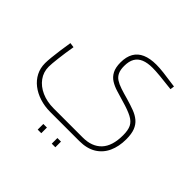

<svg xmlns="http://www.w3.org/2000/svg" viewBox="-213 -714 1323 1323"><g transform="rotate(45 448.0 -52.5)"><path d="M303 248Q248 248 200 232.5Q152 217 116 189Q80 161 60 122Q40 83 40 35Q40 14 43.5 -21.5Q47 -57 53 -100Q59 -143 66 -186L101 -181Q89 -110 82 -50.5Q75 9 75 35Q75 87 104.5 127.5Q134 168 185.5 191Q237 214 303 214H586Q675 214 723.5 162.5Q772 111 772 6Q772 -43 758 -71.5Q744 -100 708 -119Q672 -138 605 -157Q565 -169 528.5 -180Q492 -191 464 -208.5Q436 -226 420 -256.5Q404 -287 404 -336Q404 -391 425 -427.5Q446 -464 487.5 -482Q529 -500 590 -500Q622 -500 664 -495Q706 -490 782 -479L778 -449Q711 -457 664 -461.5Q617 -466 587 -466Q538 -466 505 -452.5Q472 -439 455.5 -410.5Q439 -382 439 -336Q439 -299 450 -275.5Q461 -252 482.5 -238Q504 -224 537 -213Q570 -202 614 -190Q659 -177 695 -163.5Q731 -150 756 -129Q781 -108 794 -75Q807 -42 807 11Q807 81 782.5 134.5Q758 188 709 218Q660 248 586 248ZM328 395V340H363V395ZM465 395V340H500V395Z"/></g></svg>

Font: Cairo Play ExtraLight
Style: Regular
Weight: 250
Version: Version 3.119